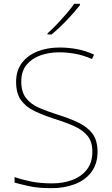

<svg xmlns="http://www.w3.org/2000/svg" viewBox="-20 -972 583 1002"><path d="M489 -180Q489 -116 456.5 -73.5Q424 -31 369.5 -10.5Q315 10 250 10Q181 10 136.5 0.5Q92 -9 56 -19V-48Q96 -34 143.5 -24.5Q191 -15 252 -15Q309 -15 356.5 -32.5Q404 -50 433 -86.5Q462 -123 462 -181Q462 -231 438 -261.5Q414 -292 369.5 -312.5Q325 -333 263 -352Q205 -371 160 -392.5Q115 -414 89.5 -449.5Q64 -485 64 -544Q64 -604 94.5 -644Q125 -684 176.5 -704Q228 -724 291 -724Q338 -724 382.5 -715.5Q427 -707 471 -687L460 -664Q414 -684 371.5 -691.5Q329 -699 289 -699Q236 -699 191 -683Q146 -667 118.5 -633.5Q91 -600 91 -546Q91 -492 116 -460Q141 -428 183.5 -409.5Q226 -391 277 -375Q341 -355 388.5 -332.5Q436 -310 462.5 -274.5Q489 -239 489 -180ZM397 -945Q371 -911 330 -868Q289 -825 249 -792H228V-798Q251 -818 277.5 -846Q304 -874 328.5 -902.5Q353 -931 367 -952H397Z"/></svg>

Font: Noto Sans Tamil Thin
Style: Regular
Weight: 100
Designer: Jelle Bosma - Monotype Design Team
Foundry: Monotype Imaging Inc.
Version: Version 2.004; ttfautohint (v1.8.4.7-5d5b)